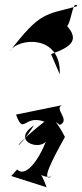

<svg xmlns="http://www.w3.org/2000/svg" viewBox="-20 -606 349 816"><path d="M197 -376C279 -406 336 -436 239 -521C280 -420 282 -621 309 -580C171 -541 154 -560 20 -386C54 -447 241 -462 234 -290ZM28 142 178 190C135 69 124 154 199 145C153 167 200 77 256 -24C218 -97 203 -97 234 -75C282 -96 207 -144 244 -159L48 -119C82 -28 80 -121 169 -89C9 36 50 46 124 -73C14 0 181 48 183 -28C155 61 91 154 53 114Z"/></svg>

Font: Asimov Silicon
Style: Regular
Weight: 400
Designer: Google
Version: Version 2.000980; 2014